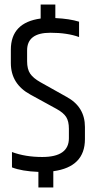

<svg xmlns="http://www.w3.org/2000/svg" viewBox="-20 -756 428 850"><path d="M356 -194V-140Q356 -17 216 2V74H150V5Q76 2 33 -15V-83Q92 -61 167 -61Q285 -61 285 -144V-186Q285 -219 273 -238Q261 -257 230 -274L115 -337Q28 -384 28 -477V-536Q28 -656 160 -674V-736H225V-676Q288 -673 330 -660V-592Q278 -611 203 -611Q100 -611 100 -533V-485Q100 -450 113.5 -430Q127 -410 159 -392L275 -327Q356 -283 356 -194Z"/></svg>

Font: Khand
Style: Regular
Weight: 400
Designer: Devanagari: Sanchit Sawaria, Jyotish Sonowal; Latin: Satya Rajpurohit
Foundry: Indian Type Foundry
Version: Version 1.100;PS 1.0;hotconv 1.0.78;makeotf.lib2.5.61930; tt